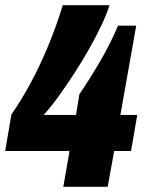

<svg xmlns="http://www.w3.org/2000/svg" viewBox="-27 -720 561 740"><path d="M217 0 241 -138H-7L17 -279Q51 -327 87 -392.5Q123 -458 156 -536.5Q189 -615 215 -700H395Q385 -667 364.5 -623.5Q344 -580 316.5 -531.5Q289 -483 258.5 -436Q228 -389 198 -347.5Q168 -306 141 -277H266L279 -357Q293 -377 313 -408.5Q333 -440 355 -477Q377 -514 396 -552Q415 -590 428 -621H498L437 -277H502L478 -138H413L388 0Z"/></svg>

Font: Archivo Condensed Black
Style: Italic
Weight: 900
Width: 3
Italic angle: -10°
Designer: Hector Gatti
Foundry: Omnibus-Type
Version: Version 2.001